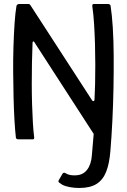

<svg xmlns="http://www.w3.org/2000/svg" viewBox="-20 -693 631 955"><path d="M530 -664Q537 -620 541 -556.5Q545 -493 545.5 -416Q546 -339 544.5 -257Q543 -175 539 -94Q535 -13 529 59Q524 121 508 161.5Q492 202 460 222Q428 242 374 242Q351 242 328.5 238Q306 234 290 226Q280 220 274 215Q268 210 273 202L291 171Q295 166 298.5 166Q302 166 307 169Q318 176 332 178Q346 180 357 179Q393 178 413.5 151Q434 124 437 79L446 -27L151 -483Q150 -487 146.5 -487Q143 -487 142 -482Q140 -434 139 -382Q138 -330 138 -277.5Q138 -225 139.5 -175.5Q141 -126 143.5 -83.5Q146 -41 150 -10Q151 0 144 0H73Q68 0 64 -1.5Q60 -3 59 -9Q55 -43 52 -94.5Q49 -146 47.5 -208Q46 -270 45.5 -335Q45 -400 47 -462.5Q49 -525 52.5 -577Q56 -629 62 -664Q63 -668 67 -670.5Q71 -673 74 -673H122Q128 -673 132 -666L438 -194Q440 -190 444.5 -190Q449 -190 450 -196Q452 -230 453 -275Q454 -320 454 -370.5Q454 -421 452.5 -473Q451 -525 448 -573.5Q445 -622 439 -663Q439 -673 445 -673H518Q522 -673 526 -670.5Q530 -668 530 -664Z"/></svg>

Font: Glory Medium
Style: Regular
Weight: 500
Designer: Robert Leuschke
Foundry: Robert Leuschke
Version: Version 1.011